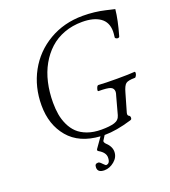

<svg xmlns="http://www.w3.org/2000/svg" viewBox="-156 -790 982 1107"><g transform="rotate(-20 335.0 -236.0)"><path d="M293.9 204.1Q252.9 204.1 252.9 172.9Q252.9 160.2 257.8 155Q262.7 149.9 273.9 149.9Q282.2 149.9 294.9 164.1Q310.1 179.2 312 179.2Q337.9 179.2 337.9 141.1Q337.9 111.3 299.8 88.9Q288.6 83.5 295.9 73.2L338.9 12.2Q211.9 3.9 146 -74.2Q80.1 -152.3 80.1 -271Q80.1 -384.3 130.6 -476.6Q181.2 -568.8 272.7 -622.3Q364.3 -675.8 479 -675.8Q551.3 -675.8 617.2 -660.2Q629.4 -657.2 642.3 -654.3Q655.3 -651.4 661.6 -649.9Q668 -648.4 669.9 -647.9Q663.6 -584 637.2 -492.2Q635.7 -486.3 628.9 -485.4Q622.1 -484.4 616 -488Q609.9 -491.7 610.8 -497.1Q613.8 -520.5 613.8 -532.2Q613.8 -588.4 574 -616.2Q534.2 -644 463.9 -644Q404.3 -644 353.5 -625.2Q302.7 -606.4 265.1 -572Q227.5 -537.6 200.9 -490.5Q174.3 -443.4 161.1 -385.7Q147.9 -328.1 147.9 -263.2Q147.9 -224.1 153.6 -190.9Q159.2 -157.7 174.1 -125.7Q189 -93.8 212.2 -71.5Q235.4 -49.3 272.5 -35.6Q309.6 -22 357.9 -22Q409.2 -22 437.7 -30.8Q466.3 -39.6 474.1 -67.9L502.9 -173.8Q508.8 -191.9 508.8 -199.2Q508.8 -221.2 490.2 -229Q471.7 -236.8 417 -236.8Q410.2 -236.8 415.5 -253.4Q420.9 -270 428.2 -270Q468.3 -267.1 543 -267.1Q618.2 -267.1 650.9 -270Q654.8 -268.6 654.3 -261.2Q653.8 -253.9 649.2 -245.4Q644.5 -236.8 640.1 -236.8Q598.6 -236.8 584.7 -225.8Q570.8 -214.8 560.1 -175.8L527.8 -64Q525.4 -55.2 527.1 -50.3Q528.8 -45.4 532 -43.9Q535.2 -42.5 538.1 -39.1Q541 -35.6 541 -29.8Q541 -22.9 538.6 -19.8Q536.1 -16.6 529.8 -15.1Q436.5 13.2 365.2 13.2H363.8L348.1 38.1Q339.4 46.9 352.1 61Q383.8 89.8 383.8 122.1Q383.8 156.2 355 180.2Q326.2 204.1 293.9 204.1Z"/></g></svg>

Font: Junicode SmCond Light
Style: Italic
Weight: 300
Width: 4
Italic angle: -11°
Designer: Peter S. Baker
Version: Version 2.206